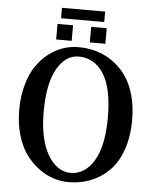

<svg xmlns="http://www.w3.org/2000/svg" viewBox="-60 -961 822 1021"><g transform="rotate(5 350.5 -451.0)"><path d="M49.8 0ZM49.8 0ZM475.6 -740.2ZM212.9 -823.2H295.9V-740.2H212.9ZM392.6 -823.2H475.6V-740.2H392.6ZM344.2 9.8Q303.2 9.8 262.5 -3.4Q221.7 -16.6 183.1 -45.4Q144.5 -74.2 115 -115.2Q85.4 -156.2 67.6 -217Q49.8 -277.8 49.8 -350.1Q49.8 -422.4 66.7 -483.2Q83.5 -543.9 111.6 -585.2Q139.6 -626.5 176.8 -655Q213.9 -683.6 253.9 -696.8Q293.9 -710 335 -710Q384.8 -710 430.7 -696.8Q476.6 -683.6 517.3 -655Q558.1 -626.5 588.1 -585Q618.2 -543.5 635.5 -483.2Q652.8 -422.9 652.8 -350.1Q652.8 -259.3 627.9 -189Q603 -118.7 559.8 -75.9Q516.6 -33.2 461.9 -11.7Q407.2 9.8 344.2 9.8ZM340.8 -660.2Q270 -660.2 225.1 -580.8Q180.2 -501.5 180.2 -350.1Q180.2 -286.1 190.2 -233.4Q200.2 -180.7 216.8 -145.5Q233.4 -110.4 255.6 -85.9Q277.8 -61.5 301.5 -50.8Q325.2 -40 350.1 -40Q427.2 -40 475.1 -119.4Q522.9 -198.7 522.9 -350.1Q522.9 -507.8 473.6 -584Q424.3 -660.2 340.8 -660.2ZM229 -910.6H459.5V-855H229Z"/></g></svg>

Font: Pfennig
Style: Bold
Weight: 700
Version: Version 20120410 ; ttfautohint (v0.8)